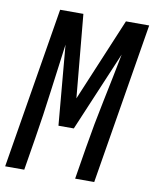

<svg xmlns="http://www.w3.org/2000/svg" viewBox="-92 -798 693 862"><g transform="rotate(10 254.5 -367.5)"><path d="M-9 0 112 -735H218L253 -356L412 -735H518L397 0H310L334 -147Q352 -257 375 -366.5Q398 -476 419 -585L265 -221H195L163 -585Q148 -476 134 -366.5Q120 -257 102 -147L78 0Z"/></g></svg>

Font: Iosevka Term Curly Md Obl
Style: Regular
Weight: 500
Italic angle: -9°
Designer: Belleve Invis
Foundry: Belleve Invis
Version: Version 32.3.0